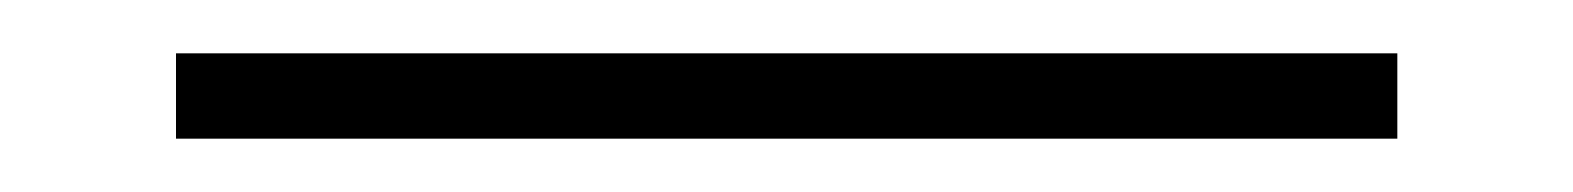

<svg xmlns="http://www.w3.org/2000/svg" viewBox="-20 66 590 72"><path d="M46 118V86H504V118Z"/></svg>

Font: Ysabeau SC ExtraLight
Style: Regular
Weight: 250
Designer: Christian Thalmann (Catharsis Fonts)
Version: Version 2.001;gftools[0.9.30]; featfreeze: smcp